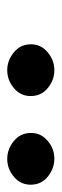

<svg xmlns="http://www.w3.org/2000/svg" viewBox="161 -933 171 533"><g transform="rotate(90 246.5 -666.5)"><path d="M103 -664.6Q102.1 -693.4 124 -712.4Q146 -731.4 173.3 -731.9Q200.7 -732.4 223.1 -714.8Q245.6 -697.3 246.6 -668.5Q247.6 -639.6 225.8 -620.6Q204.1 -601.6 176.3 -601.1Q149.4 -600.6 126.7 -618.4Q104 -636.2 103 -664.6ZM349.1 -664.6Q348.1 -693.4 369.9 -712.4Q391.6 -731.4 418.9 -731.9Q446.3 -732.4 469 -714.8Q491.7 -697.3 492.7 -668.5Q493.7 -639.6 471.9 -620.6Q450.2 -601.6 422.4 -601.1Q395.5 -600.6 372.8 -618.4Q350.1 -636.2 349.1 -664.6Z"/></g></svg>

Font: Roboto Black
Style: Italic
Weight: 900
Italic angle: -12°
Designer: Christian Robertson
Foundry: Google
Version: Version 3.0; 2020